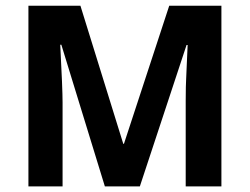

<svg xmlns="http://www.w3.org/2000/svg" viewBox="-20 -663 889 683"><path d="M477.5 0H353L198.2 -503.9H194.3Q202.6 -345.2 202.6 -298.8V0H81.1V-642.6H266.1L418.5 -151.4H420.9L582 -642.6H767.6V0H640.6V-304.2Q640.6 -335 641.1 -353.5Q641.1 -361.8 642.1 -380.1Q643.1 -398.4 644.5 -435.5Q646 -472.7 647.5 -502.9H643.6Z"/></svg>

Font: Khula Bold
Style: Regular
Weight: 700
Designer: Erin McLaughlin, Steve Matteson
Version: Version 1.000;PS 1.0;hotconv 1.0.72;makeotf.lib2.5.5900